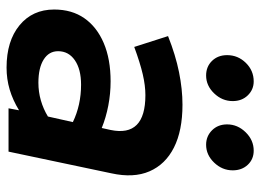

<svg xmlns="http://www.w3.org/2000/svg" viewBox="-124 -663 793 585"><g transform="rotate(90 272.5 -370.5)"><path d="M186 6Q105 6 57 -33.5Q9 -73 9 -139Q9 -193 35.5 -231Q62 -269 111 -290Q160 -311 228 -311Q265 -311 301.5 -304Q338 -297 370 -284L376 -311Q387 -364 360.5 -390.5Q334 -417 270 -417Q241 -417 206.5 -409Q172 -401 123 -383L90 -486Q148 -509 200 -519.5Q252 -530 299 -530Q378 -530 429.5 -504Q481 -478 502 -429.5Q523 -381 508 -313L442 0H310L316 -32Q285 -13 253 -3.5Q221 6 186 6ZM232 -91Q260 -91 286 -98.5Q312 -106 335 -120L352 -196Q300 -221 238 -221Q191 -221 163.5 -202Q136 -183 136 -151Q136 -123 161.5 -107Q187 -91 232 -91ZM210 -602Q183 -602 165.5 -620Q148 -638 148 -666Q148 -699 171.5 -723Q195 -747 228 -747Q253 -747 270.5 -729Q288 -711 288 -683Q288 -651 264.5 -626.5Q241 -602 210 -602ZM421 -602Q395 -602 377 -620Q359 -638 359 -666Q359 -698 383 -722.5Q407 -747 439 -747Q465 -747 482 -729Q499 -711 499 -683Q499 -651 475.5 -626.5Q452 -602 421 -602Z"/></g></svg>

Font: Red Hat Display ExtraBold
Style: Italic
Weight: 800
Italic angle: -12°
Designer: Pentagram, MCKL
Foundry: Pentagram, MCKL
Version: Version 1.023